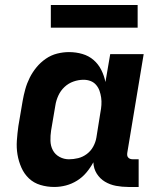

<svg xmlns="http://www.w3.org/2000/svg" viewBox="-20 -735 640 763"><path d="M196 8Q167 8 140.5 0Q114 -8 95 -26Q76 -44 65 -69Q54 -94 49.5 -121Q45 -148 47 -176.5Q49 -205 53 -234L70 -334Q74 -357 80.5 -380.5Q87 -404 98 -426Q109 -448 125 -467.5Q141 -487 162 -501.5Q183 -516 207 -522Q231 -528 254 -528Q282 -528 307.5 -520.5Q333 -513 352 -496.5Q371 -480 382.5 -457Q394 -434 399 -409L418 -520H551L486 -129Q485 -123 485.5 -118Q486 -113 489.5 -109Q493 -105 498 -103.5Q503 -102 509 -102H531V8H490Q465 8 441 3.5Q417 -1 397 -13Q377 -25 364.5 -45Q352 -65 351 -90Q339 -68 323 -49Q307 -30 286 -17Q265 -4 242 2Q219 8 196 8ZM254 -102Q272 -102 290.5 -106.5Q309 -111 325 -123Q341 -135 350.5 -152.5Q360 -170 363 -188L379 -288Q382 -303 383 -318Q384 -333 382 -347Q380 -361 375.5 -374Q371 -387 362 -397.5Q353 -408 340 -413Q327 -418 312 -418Q292 -418 272 -411Q252 -404 236.5 -389.5Q221 -375 212 -355.5Q203 -336 200 -316L183 -216Q180 -196 180.5 -175.5Q181 -155 190 -138Q199 -121 216.5 -111.5Q234 -102 254 -102ZM182 -625V-715H527V-625Z"/></svg>

Font: Iosevka Extrabold Extended
Style: Italic
Weight: 800
Width: 7
Italic angle: -9°
Monospace: yes
Designer: Belleve Invis
Foundry: Belleve Invis
Version: Version 32.5.0; ttfautohint (v1.8.4)